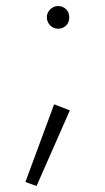

<svg xmlns="http://www.w3.org/2000/svg" viewBox="-20 -449 348 635"><path d="M135 -392Q135 -376 146 -365Q157 -354 172 -354Q188 -354 199 -365Q209 -375 209 -392Q209 -408 199 -418Q188 -429 172 -429Q157 -429 146 -418Q135 -407 135 -392ZM159 -104 64 153 101 166 211 -84Z"/></svg>

Font: NM-font
Style: Light
Weight: 500
Designer: ""
Foundry: ""
Version: ""